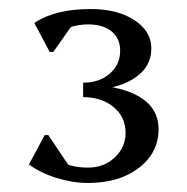

<svg xmlns="http://www.w3.org/2000/svg" viewBox="-20 -797 415 425"><path d="M175 -392Q141 -392 105.5 -403Q70 -414 44 -433L79 -498H87L146 -410L98 -416L86 -471Q108 -426 175 -426Q210 -426 234 -448.5Q258 -471 258 -503Q258 -538 231.5 -560Q205 -582 164 -582V-609Q244 -609 287.5 -583.5Q331 -558 331 -511Q331 -459 287.5 -425.5Q244 -392 175 -392ZM164 -597V-614Q200 -614 223 -634Q246 -654 246 -685Q246 -712 227 -727.5Q208 -743 175 -743Q130 -743 96 -714L103 -766H157L98 -682H90L56 -746Q101 -777 181 -777Q240 -777 277.5 -752.5Q315 -728 315 -690Q315 -647 274.5 -622Q234 -597 164 -597Z"/></svg>

Font: Platypi Light Light
Style: Regular
Weight: 300
Version: Version 1.200